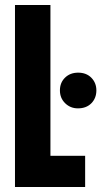

<svg xmlns="http://www.w3.org/2000/svg" viewBox="-20 -749 406 769"><path d="M40 0V-729H182V-102L160 -125H321V0ZM292 -315Q262 -315 241 -335.5Q220 -356 220 -387Q220 -418 240.5 -438Q261 -458 293 -458Q326 -458 346 -437.5Q366 -417 366 -387Q366 -356 346 -335.5Q326 -315 292 -315Z"/></svg>

Font: Mona Sans Condensed
Style: Bold
Weight: 700
Width: 3
Designer: Deni Anggara
Foundry: GitHub
Version: Version 2.000